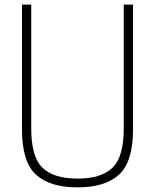

<svg xmlns="http://www.w3.org/2000/svg" viewBox="-20 -800 670 830"><path d="M75 -240V-780H115V-245Q115 -122 163.5 -75Q212 -28 315 -28Q418 -28 466.5 -75Q515 -122 515 -245V-780H555V-240Q555 -101 495 -45.5Q435 10 315 10Q195 10 135 -45.5Q75 -101 75 -240Z"/></svg>

Font: Cooper Hewitt
Style: Light
Weight: 703
Designer: Village Type and Design LLC
Foundry: Cooper Hewitt Smithsonian Design Museum
Version: 1.000